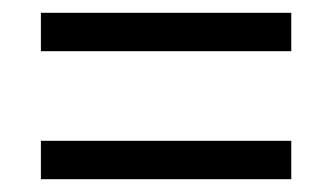

<svg xmlns="http://www.w3.org/2000/svg" viewBox="-20 -447 519 300"><path d="M43.9 -367V-427H435.1V-367ZM43.9 -167V-227H435.1V-167Z"/></svg>

Font: Rokkitt SemiBold
Style: Regular
Weight: 600
Designer: Vernon Adams
Foundry: Vernon Adams
Version: Version 3.103